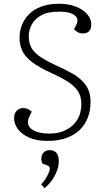

<svg xmlns="http://www.w3.org/2000/svg" viewBox="-20 -736 539 1022"><path d="M462 -192Q462 -149 448 -111.5Q434 -74 406 -46Q378 -18 334.5 -2Q291 14 232 14Q175 14 135.5 -3.5Q96 -21 75.5 -48.5Q55 -76 55 -107Q55 -133 69.5 -147Q84 -161 102 -161Q115 -161 126 -156.5Q137 -152 149 -142L135 -113Q124 -90 131.5 -70Q139 -50 167.5 -37.5Q196 -25 246 -25Q293 -25 331 -44Q369 -63 391 -98Q413 -133 413 -183Q413 -224 394 -252Q375 -280 339 -302.5Q303 -325 252 -348Q184 -379 147.5 -408Q111 -437 97.5 -468Q84 -499 84 -536Q84 -569 96 -601Q108 -633 133 -659Q158 -685 198.5 -700.5Q239 -716 296 -716Q346 -716 384.5 -700.5Q423 -685 444.5 -660Q466 -635 466 -607Q466 -583 454.5 -570.5Q443 -558 423 -558Q406 -558 394 -564.5Q382 -571 374 -581L387 -606Q396 -623 390 -638.5Q384 -654 361 -664Q338 -674 296 -674Q233 -674 197.5 -653.5Q162 -633 147.5 -602.5Q133 -572 133 -544Q133 -514 143.5 -489Q154 -464 185 -440.5Q216 -417 276 -389Q324 -368 366.5 -344Q409 -320 435.5 -284.5Q462 -249 462 -192ZM217 266 199 245Q212 232 222 216.5Q232 201 238.5 186Q245 171 245 162Q245 155 242 151Q239 147 231 144L206 135Q198 117 200.5 100.5Q203 84 214.5 73.5Q226 63 245 63Q268 63 280.5 78Q293 93 293 123Q293 143 285 167.5Q277 192 260.5 217.5Q244 243 217 266Z"/></svg>

Font: Literata ExtraLight
Style: Italic
Weight: 250
Italic angle: -2°
Designer: Latin by Veronika Burian and Jose Scaglione. Greek by Irene Vlachou. Cyrillic by Vera Evstafieva
Foundry: TypeTogether
Version: Version 3.002